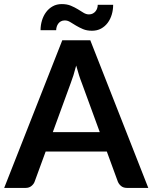

<svg xmlns="http://www.w3.org/2000/svg" viewBox="-26 -920 746 940"><path d="M462.5 -273 374.5 -513.5Q368 -529.5 361 -551.5Q354 -573.5 347 -599Q340.5 -573.5 333.5 -551.2Q326.5 -529 320 -512.5L232.5 -273ZM700 0H596Q578.5 0 567.5 -8.8Q556.5 -17.5 551 -30.5L497 -178H197.5L143.5 -30.5Q139.5 -19 128 -9.5Q116.5 0 99.5 0H-5.5L279 -723H416ZM409.5 -849.5Q420.5 -849.5 428.8 -854Q437 -858.5 442.2 -865.2Q447.5 -872 450 -880.2Q452.5 -888.5 452.5 -896.5H528Q528 -871.5 521.2 -848.8Q514.5 -826 501.2 -808.2Q488 -790.5 468.8 -780Q449.5 -769.5 424.5 -769.5Q399 -769.5 380.2 -777.5Q361.5 -785.5 346 -794.8Q330.5 -804 317.8 -812Q305 -820 291.5 -820Q280 -820 272 -815.5Q264 -811 259 -804Q254 -797 251.5 -788.5Q249 -780 249 -772H172.5Q172.5 -796.5 179.5 -819.8Q186.5 -843 199.8 -860.8Q213 -878.5 232.2 -889.2Q251.5 -900 276.5 -900Q302 -900 321 -892Q340 -884 355 -874.8Q370 -865.5 383 -857.5Q396 -849.5 409.5 -849.5Z"/></svg>

Font: LatoLatin
Style: Bold
Weight: 700
Designer: Lukasz Dziedzic with Adam Twardoch and Botio Nikoltchev
Foundry: tyPoland Lukasz Dziedzic
Version: Version 2.015; 2015-08-06; http://www.latofonts.com/